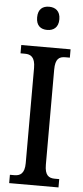

<svg xmlns="http://www.w3.org/2000/svg" viewBox="-61 -956 429 989"><g transform="rotate(5 153.0 -461.5)"><path d="M152 -803C184 -803 210 -820 210 -863C210 -906 184 -923 152 -923C119 -923 95 -906 95 -863C95 -820 119 -803 152 -803ZM26 0H281V-43H258C227 -43 206 -56 206 -111V-602C206 -659 226 -671 258 -671H281V-714H26V-671H49C78 -671 102 -659 102 -602V-110C102 -55 78 -43 49 -43H26Z"/></g></svg>

Font: Noto Serif Devanagari ExtraCondensed Medium
Style: Regular
Weight: 500
Width: 2
Designer: Universal Thirst, Indian Type Foundry and the Monotype Design Team
Foundry: Monotype Imaging Inc.
Version: Version 2.004